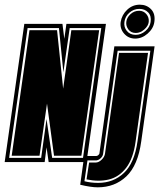

<svg xmlns="http://www.w3.org/2000/svg" viewBox="-46 -693 681 821"><path d="M-26 0 58 -591H221L229 -527L238 -591H407L324 0H162L153 -63L145 0ZM-7 -18H130L153 -184L177 -18H309L387 -573H252L225 -384L206 -573H72ZM4 -27 80 -564H198L224 -314L259 -564H378L302 -27H185L155 -250L123 -27ZM372 108Q343 108 297 97L314 -26H366Q370 -26 374 -29.5Q378 -33 379 -36L443 -495H615L558 -89Q544 14 494.5 61Q445 108 372 108ZM374 89Q439 89 484 46.5Q529 4 542 -89L597 -476H457L395 -36Q394 -25 384 -16Q374 -7 364 -7H328L315 82Q342 89 374 89ZM324 74 335 2H363Q376 2 388.5 -10Q401 -22 403 -36L463 -467H587L534 -89Q524 -15 493.5 24.5Q463 64 419.5 74.5Q376 85 324 74ZM532 -528Q503 -528 484.5 -549.5Q466 -571 470 -599Q475 -630 498 -651.5Q521 -673 552 -673Q581 -673 600 -653.5Q619 -634 614 -599Q610 -571 585.5 -549.5Q561 -528 532 -528ZM534 -544Q557 -544 576 -560.5Q595 -577 598 -599Q602 -625 587.5 -640Q573 -655 550 -655Q526 -655 507.5 -639Q489 -623 486 -599Q483 -577 496.5 -560.5Q510 -544 534 -544ZM535 -552Q514 -552 503 -567Q492 -582 494 -599Q496 -618 512 -632.5Q528 -647 549 -647Q568 -647 580 -632.5Q592 -618 590 -599Q588 -582 571 -567Q554 -552 535 -552Z"/></svg>

Font: Alumni Sans Collegiate One
Style: Italic
Weight: 400
Italic angle: -8°
Designer: Robert E. Leuschke
Foundry: Robert E. Leuschke
Version: Version 1.100